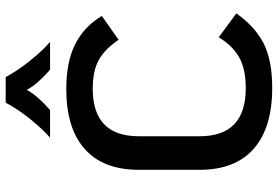

<svg xmlns="http://www.w3.org/2000/svg" viewBox="-171 -794 977 675"><g transform="rotate(-90 317.5 -456.5)"><path d="M58 -243V-457Q58 -582 131 -647Q204 -712 342 -712Q437 -712 499 -681Q561 -650 599 -587L515 -528Q483 -576 444.5 -597.5Q406 -619 343 -619Q176 -619 176 -457V-243Q176 -81 345 -81Q412 -81 453 -104Q494 -127 524 -176L608 -114Q561 -48 502 -18Q443 12 346 12Q206 12 132 -53Q58 -118 58 -243ZM294 -925H384Q407 -882 443.5 -837Q480 -792 508 -769H410Q390 -786 370 -808Q350 -830 339 -851Q328 -830 308 -808Q288 -786 268 -769H171Q198 -792 234.5 -836.5Q271 -881 294 -925Z"/></g></svg>

Font: KoHo SemiBold
Style: Regular
Weight: 600
Designer: Cadson Demak & Katatrad Team
Foundry: Cadson Demak Co.,Ltd.
Version: Version 1.000; ttfautohint (v1.6)